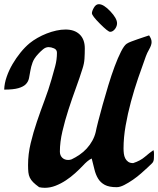

<svg xmlns="http://www.w3.org/2000/svg" viewBox="-25 -895 756 917"><path d="M288 -754Q331 -754 355.5 -730.5Q380 -707 380 -664Q380 -638 378.5 -614.5Q377 -591 369 -567Q356 -525 337.5 -474.5Q319 -424 302 -371.5Q285 -319 273 -267.5Q261 -216 261 -171Q261 -153 272 -142Q283 -131 301 -131Q309 -131 317 -134Q336 -143 355 -156Q374 -169 389.5 -186Q405 -203 416 -223Q427 -243 432 -264Q435 -280 444 -315.5Q453 -351 465.5 -395.5Q478 -440 492.5 -488Q507 -536 522.5 -577.5Q538 -619 553 -648.5Q568 -678 580 -686Q589 -692 603 -697Q617 -702 632 -707.5Q647 -713 661.5 -717.5Q676 -722 687 -726Q692 -719 695.5 -711Q699 -703 699 -694Q699 -680 688 -660.5Q677 -641 672 -627Q654 -578 635 -522.5Q616 -467 600.5 -409.5Q585 -352 575 -295Q565 -238 565 -186Q565 -174 566.5 -161.5Q568 -149 573 -139Q578 -129 587 -122.5Q596 -116 611 -116Q645 -127 667 -146Q689 -165 708 -178Q711 -169 710.5 -159Q710 -149 710 -139Q710 -123 700 -114Q690 -105 679 -94Q667 -83 649 -67Q631 -51 610 -36.5Q589 -22 568.5 -11.5Q548 -1 532 -1Q496 -1 475.5 -12Q455 -23 443.5 -42Q432 -61 426 -86Q420 -111 413 -138Q402 -133 391 -123.5Q380 -114 372 -105Q355 -87 334 -68Q313 -49 289.5 -33.5Q266 -18 240.5 -8Q215 2 189 2Q175 2 162 -1Q144 -14 133.5 -24.5Q123 -35 117.5 -46.5Q112 -58 110.5 -72Q109 -86 109 -107Q109 -159 121.5 -211Q134 -263 151.5 -314.5Q169 -366 188 -416.5Q207 -467 221 -516Q230 -547 238.5 -578.5Q247 -610 247 -643Q247 -658 233 -664Q219 -670 207 -670Q193 -670 180 -659Q167 -648 158 -638Q138 -617 130.5 -596.5Q123 -576 120 -557Q117 -538 113.5 -521.5Q110 -505 98.5 -493Q87 -481 63 -474Q39 -467 -5 -467Q-4 -497 7 -528.5Q18 -560 35 -589Q52 -618 73 -644Q94 -670 117 -689Q133 -702 154 -714Q175 -726 198 -735Q221 -744 244 -749Q267 -754 288 -754ZM534 -784Q534 -771 526 -759Q515 -743 501 -743Q491 -743 452.5 -781.5Q414 -820 414 -832Q414 -842 423.5 -858.5Q433 -875 447 -875Q470 -875 502 -841Q534 -807 534 -784Z"/></svg>

Font: Praegefest
Style: Regular
Weight: 600
Designer: Peter Wiegel nach alter Vorlage
Foundry: Peter Wiegel
Version: Version 1.000